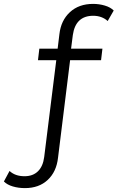

<svg xmlns="http://www.w3.org/2000/svg" viewBox="-105 -767 604 986"><path d="M269 -587 260 -517H421L414 -458H255L193 43Q185 115 140 157Q95 199 23 199Q-10 199 -39 190.5Q-68 182 -85 165L-56 111Q-27 138 21 138Q64 138 90 112.5Q116 87 122 39L184 -458H90L97 -517H191L200 -591Q208 -662 254 -704.5Q300 -747 373 -747Q404 -747 433 -738.5Q462 -730 479 -713L448 -659Q434 -672 415 -679Q396 -686 374 -686Q283 -686 269 -587Z"/></svg>

Font: APTA Sans Regular
Style: Regular
Weight: 400
Version: Version 7.200